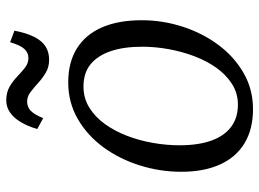

<svg xmlns="http://www.w3.org/2000/svg" viewBox="-125 -673 808 598"><g transform="rotate(-90 279.0 -374.0)"><path d="M321.5 -565.5Q384 -565.5 427.2 -538.5Q470.5 -511.5 492.8 -460.2Q515 -409 515 -336.5Q515 -271.5 495 -209.5Q475 -147.5 438.2 -98Q401.5 -48.5 350.5 -19.2Q299.5 10 238 10Q176 10 132.2 -16.2Q88.5 -42.5 65.8 -92.5Q43 -142.5 43 -213Q43 -279.5 62.8 -342.5Q82.5 -405.5 119.2 -455.8Q156 -506 207.5 -535.8Q259 -565.5 321.5 -565.5ZM308.5 -518Q272 -518 242.8 -499.8Q213.5 -481.5 191.5 -451Q169.5 -420.5 154.8 -381.8Q140 -343 132.8 -301Q125.5 -259 125.5 -219Q125.5 -160.5 140 -120Q154.5 -79.5 182.8 -58.2Q211 -37 252 -37Q287.5 -37 316.2 -55.2Q345 -73.5 366.8 -104Q388.5 -134.5 403 -173Q417.5 -211.5 425 -253.2Q432.5 -295 432.5 -334.5Q432.5 -392 418.8 -432.8Q405 -473.5 378 -495.8Q351 -518 308.5 -518ZM176 -662Q185.5 -693.5 198.8 -715Q212 -736.5 228.8 -747.5Q245.5 -758.5 265 -758.5Q290.5 -758.5 308.2 -748Q326 -737.5 340 -724Q354 -710.5 367.5 -700Q381 -689.5 397.5 -689.5Q413.5 -689.5 425.2 -701.8Q437 -714 446.5 -746.5L482.5 -733Q475 -694.5 462.8 -670.8Q450.5 -647 433 -636Q415.5 -625 392 -625Q369 -625 351.5 -635.5Q334 -646 319.5 -659.2Q305 -672.5 291.2 -683Q277.5 -693.5 261.5 -693.5Q245 -693.5 233.2 -682.5Q221.5 -671.5 210 -643.5Z"/></g></svg>

Font: Merriweather 24pt Light
Style: Italic
Weight: 300
Italic angle: -7.8°
Version: Version 2.101